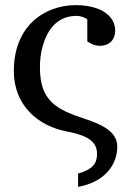

<svg xmlns="http://www.w3.org/2000/svg" viewBox="-20 -514 505 750"><path d="M34 -237C34 -102 129 -21 243 0C338 18 359 48 359 88C359 124 342 148 285 164V216C390 197 438 129 438 59C438 4 388 -25 308 -51C198 -87 136 -122 136 -250C136 -279 139 -306 146 -331C163 -394 201 -452 279 -452C295 -452 310 -446 321 -439V-352C334 -344 349 -335 371 -335C406 -335 430 -358 430 -394C430 -410 426 -424 418 -437C393 -476 340 -494 275 -494C243 -494 212 -488 183 -477C94 -443 34 -361 34 -237Z"/></svg>

Font: Veleka
Style: Regular
Weight: 400
Designer: Stefan Peev, Context Ltd, 2016; SIL International, 1997-2014.
Foundry: Stefan Peev, Context Ltd, 2016
Version: Version 1.000